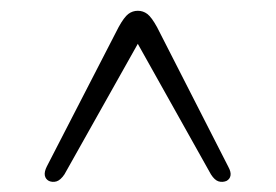

<svg xmlns="http://www.w3.org/2000/svg" viewBox="-20 -732 524 365"><path d="M259 -679H225L381 -400.5Q388 -389.5 395.5 -387.2Q403 -385 410.5 -388Q417 -391.5 418.2 -398.2Q419.5 -405 414 -415L278.5 -680.5Q268 -699.5 260 -705.5Q252 -711.5 242 -711.5Q232 -711.5 224 -705.5Q216 -699.5 205.5 -680.5L69 -415.5Q64 -405.5 65.2 -398.5Q66.5 -391.5 73 -388Q80 -385 87.5 -387.2Q95 -389.5 102.5 -400.5Z"/></svg>

Font: Fraunces Light
Style: Regular
Weight: 300
Version: Version 1.000;[b76b70a41]